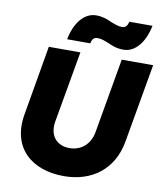

<svg xmlns="http://www.w3.org/2000/svg" viewBox="-99 -1006 941 1102"><g transform="rotate(10 371.5 -454.5)"><path d="M348 16C509 16 634 -73 663 -243L743 -700H560L484 -264C470 -187 415 -148 352 -148C281 -148 231 -197 246 -285L319 -700H135L65 -294C30 -94 161 16 348 16ZM231 -761H366C370 -779 376 -798 402 -798C426 -798 446 -789 467 -781C493 -769 520 -758 559 -758C629 -758 681 -826 700 -922H565C561 -904 554 -885 528 -885C505 -885 485 -894 463 -902C438 -914 410 -925 372 -925C302 -925 249 -857 231 -761Z"/></g></svg>

Font: Fixel Display 20240404 ExBold
Style: Italic
Weight: 800
Italic angle: -10°
Designer: AlfaBravo + MacPaw
Foundry: Kyrylo Tkachov, Marchela Mozhyna, Serhii Makarenko, Maria Weinstein, Zakhar Kryvoshyya
Version: Version 1.211;Glyphs 3.2 (3225)